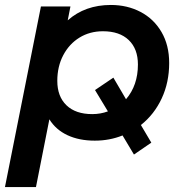

<svg xmlns="http://www.w3.org/2000/svg" viewBox="-28 -560 748 774"><path d="M540 -56 582 15 512 63 466 -14Q414 7 354 7Q291 7 244 -15Q197 -37 171 -79L117 194H-8L137 -534H256L245 -478Q315 -540 419 -540Q485 -540 538.5 -512Q592 -484 623 -431Q654 -378 654 -306Q654 -228 624 -163.5Q594 -99 540 -56ZM407 -111 355 -197 429 -247 480 -160Q528 -216 528 -300Q528 -363 491 -398.5Q454 -434 387 -434Q334 -434 292.5 -408.5Q251 -383 227 -337.5Q203 -292 203 -234Q203 -171 240 -135.5Q277 -100 344 -100Q377 -100 407 -111Z"/></svg>

Font: Montserrat Alternates SemiBold
Style: Italic
Weight: 600
Italic angle: -11.3°
Designer: Julieta Ulanovsky
Foundry: Julieta Ulanovsky
Version: Version 7.200